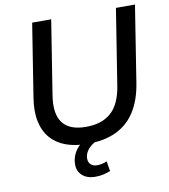

<svg xmlns="http://www.w3.org/2000/svg" viewBox="-96 -786 938 1063"><g transform="rotate(-10 373.5 -254.5)"><path d="M344 9Q274 9 222 -10Q170 -29 137 -67Q104 -105 92 -162Q80 -219 92 -294L157 -705H264L198 -288Q182 -186 220.5 -135.5Q259 -85 351 -85Q441 -85 492.5 -131Q544 -177 560 -276L628 -705H735L667 -274Q652 -181 612 -118Q572 -55 505.5 -23Q439 9 344 9ZM355 196Q306 196 279 170Q252 144 255 102Q257 57 289 19Q321 -19 369 -39L399 0Q377 9 361 22.5Q345 36 336 52Q327 68 326 86Q325 109 338.5 122Q352 135 375 135Q389 135 402 132Q415 129 430 123L439 179Q421 186 400.5 191Q380 196 355 196Z"/></g></svg>

Font: Nunito Sans 10pt SemiBold
Style: Italic
Weight: 600
Italic angle: -9°
Designer: Vernon Adams
Foundry: Vernon Adams
Version: Version 3.101;gftools[0.9.27]